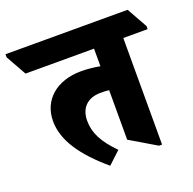

<svg xmlns="http://www.w3.org/2000/svg" viewBox="-186 -745 886 882"><g transform="rotate(-20 256.5 -304.0)"><path d="M207 19 267 -37C205 -100 178 -151 178 -211C178 -275 217 -311 279 -311C294 -311 308 -311 321 -309V-67L449 9H464V-512H583V-527L527 -627H-70V-612L-14 -512H321V-426C295 -431 261 -435 230 -435C109 -435 30 -366 30 -263C30 -167 95 -76 207 19Z"/></g></svg>

Font: Noto Serif Devanagari Condensed Black
Style: Regular
Weight: 900
Width: 3
Designer: Universal Thirst, Indian Type Foundry and the Monotype Design Team
Foundry: Monotype Imaging Inc.
Version: Version 2.004